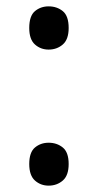

<svg xmlns="http://www.w3.org/2000/svg" viewBox="-20 -570 308 604"><path d="M72 -482Q72 -520 90 -535Q108 -550 133 -550Q159 -550 177.5 -535Q196 -520 196 -482Q196 -446 177.5 -430Q159 -414 133 -414Q108 -414 90 -430Q72 -446 72 -482ZM72 -54Q72 -91 90 -106Q108 -121 133 -121Q159 -121 177.5 -106Q196 -91 196 -54Q196 -18 177.5 -2Q159 14 133 14Q108 14 90 -2Q72 -18 72 -54Z"/></svg>

Font: Noto Sans Syloti Nagri
Style: Regular
Weight: 400
Designer: Monotype Design Team
Foundry: Monotype Imaging Inc.
Version: Version 2.003; ttfautohint (v1.8.4.7-5d5b)